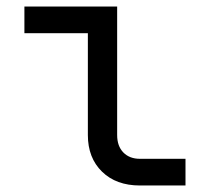

<svg xmlns="http://www.w3.org/2000/svg" viewBox="-20 -570 640 590"><path d="M410 0Q337 0 293.5 -42.5Q250 -85 250 -155V-468H55V-550H340V-155Q340 -121 359 -101.5Q378 -82 410 -82H550V0Z"/></svg>

Font: JetBrains Mono NL
Style: Regular
Weight: 400
Monospace: yes
Designer: Philipp Nurullin, Konstantin Bulenkov
Foundry: JetBrains
Version: Version 2.305; ttfautohint (v1.8.4.7-5d5b)